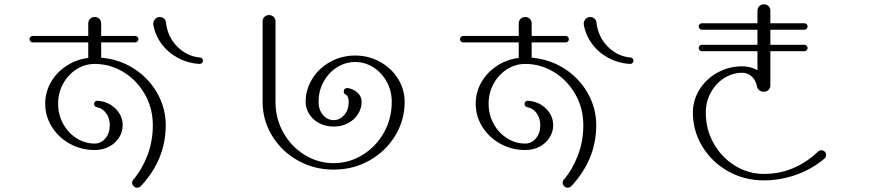

<svg xmlns="http://www.w3.org/2000/svg" viewBox="-20 -813 4040 892"><path d="M594 36Q594 27 600 21Q640 -26 665 -91.5Q690 -157 690 -231Q690 -310 653 -375Q616 -440 554 -478Q492 -516 420 -516Q375 -516 336 -491.5Q297 -467 273.5 -424.5Q250 -382 250 -331Q250 -280 273.5 -237.5Q297 -195 336 -170.5Q375 -146 420 -146Q449 -146 469.5 -170Q490 -194 490 -231Q490 -265 472.5 -288Q455 -311 430 -315Q424 -316 420.5 -320.5Q417 -325 417 -330Q417 -337 421.5 -341Q426 -345 432 -345H434Q484 -341 517 -308Q550 -275 550 -231Q550 -200 533 -173.5Q516 -147 486.5 -131.5Q457 -116 420 -116Q357 -116 304 -145.5Q251 -175 220.5 -224.5Q190 -274 190 -331Q190 -384 216 -430Q242 -476 288 -506.5Q334 -537 390 -544V-616H132Q126 -616 121.5 -620.5Q117 -625 117 -631Q117 -637 121.5 -641.5Q126 -646 132 -646H390V-704Q390 -717 398.5 -725.5Q407 -734 420 -734Q433 -734 441.5 -725.5Q450 -717 450 -704V-646H608Q614 -646 618.5 -641.5Q623 -637 623 -631Q623 -625 618.5 -620.5Q614 -616 608 -616H450V-545Q534 -538 602.5 -494Q671 -450 710.5 -380.5Q750 -311 750 -231Q750 -72 634 52Q627 59 617 59Q608 59 601 52Q594 45 594 36ZM692 -700V-703Q692 -715 700.5 -724.5Q709 -734 722 -734Q733 -734 741.5 -727Q750 -720 751 -708Q759 -641 804 -596Q849 -551 909 -546Q915 -546 919 -541.5Q923 -537 923 -531Q923 -525 918.5 -520.5Q914 -516 908 -516Q853 -519 806.5 -544Q760 -569 730 -610Q700 -651 692 -700Z M1200 -340V-713Q1200 -726 1208.5 -734.5Q1217 -743 1230 -743Q1243 -743 1251.5 -734.5Q1260 -726 1260 -713V-340Q1260 -261 1297 -196Q1334 -131 1396 -93Q1458 -55 1530 -55Q1602 -55 1664 -93Q1726 -131 1763 -196Q1800 -261 1800 -340Q1800 -391 1776.5 -433.5Q1753 -476 1714 -500.5Q1675 -525 1630 -525Q1585 -525 1546 -500.5Q1507 -476 1483.5 -433.5Q1460 -391 1460 -340Q1460 -303 1480.5 -279Q1501 -255 1530 -255Q1559 -255 1579.5 -279Q1600 -303 1600 -340Q1600 -367 1585 -374Q1577 -377 1577 -389Q1577 -396 1582 -400Q1587 -404 1593 -404H1595Q1622 -400 1641 -382.5Q1660 -365 1660 -340Q1660 -309 1643 -282.5Q1626 -256 1596.5 -240.5Q1567 -225 1530 -225Q1493 -225 1463.5 -240.5Q1434 -256 1417 -282.5Q1400 -309 1400 -340Q1400 -397 1430.5 -446.5Q1461 -496 1514 -525.5Q1567 -555 1630 -555Q1693 -555 1746 -525.5Q1799 -496 1829.5 -446.5Q1860 -397 1860 -340Q1860 -255 1816 -182.5Q1772 -110 1696.5 -67.5Q1621 -25 1530 -25Q1439 -25 1363.5 -67.5Q1288 -110 1244 -182.5Q1200 -255 1200 -340Z M2594 36Q2594 27 2600 21Q2640 -26 2665 -91.5Q2690 -157 2690 -231Q2690 -310 2653 -375Q2616 -440 2554 -478Q2492 -516 2420 -516Q2375 -516 2336 -491.5Q2297 -467 2273.5 -424.5Q2250 -382 2250 -331Q2250 -280 2273.5 -237.5Q2297 -195 2336 -170.5Q2375 -146 2420 -146Q2449 -146 2469.5 -170Q2490 -194 2490 -231Q2490 -265 2472.5 -288Q2455 -311 2430 -315Q2424 -316 2420.5 -320.5Q2417 -325 2417 -330Q2417 -337 2421.5 -341Q2426 -345 2432 -345H2434Q2484 -341 2517 -308Q2550 -275 2550 -231Q2550 -200 2533 -173.5Q2516 -147 2486.5 -131.5Q2457 -116 2420 -116Q2357 -116 2304 -145.5Q2251 -175 2220.5 -224.5Q2190 -274 2190 -331Q2190 -384 2216 -430Q2242 -476 2288 -506.5Q2334 -537 2390 -544V-616H2132Q2126 -616 2121.5 -620.5Q2117 -625 2117 -631Q2117 -637 2121.5 -641.5Q2126 -646 2132 -646H2390V-704Q2390 -717 2398.5 -725.5Q2407 -734 2420 -734Q2433 -734 2441.5 -725.5Q2450 -717 2450 -704V-646H2608Q2614 -646 2618.5 -641.5Q2623 -637 2623 -631Q2623 -625 2618.5 -620.5Q2614 -616 2608 -616H2450V-545Q2534 -538 2602.5 -494Q2671 -450 2710.5 -380.5Q2750 -311 2750 -231Q2750 -72 2634 52Q2627 59 2617 59Q2608 59 2601 52Q2594 45 2594 36ZM2692 -700V-703Q2692 -715 2700.5 -724.5Q2709 -734 2722 -734Q2733 -734 2741.5 -727Q2750 -720 2751 -708Q2759 -641 2804 -596Q2849 -551 2909 -546Q2915 -546 2919 -541.5Q2923 -537 2923 -531Q2923 -525 2918.5 -520.5Q2914 -516 2908 -516Q2853 -519 2806.5 -544Q2760 -569 2730 -610Q2700 -651 2692 -700Z M3199 -290Q3199 -347 3229.5 -396.5Q3260 -446 3313 -475.5Q3366 -505 3429 -505Q3466 -505 3499 -487V-575H3241Q3235 -575 3230.5 -579.5Q3226 -584 3226 -590Q3226 -596 3230.5 -600.5Q3235 -605 3241 -605H3499V-675H3241Q3235 -675 3230.5 -679.5Q3226 -684 3226 -690Q3226 -696 3230.5 -700.5Q3235 -705 3241 -705H3499V-763Q3499 -776 3507.5 -784.5Q3516 -793 3529 -793Q3542 -793 3550.5 -784.5Q3559 -776 3559 -763V-705H3717Q3723 -705 3727.5 -700.5Q3732 -696 3732 -690Q3732 -684 3727.5 -679.5Q3723 -675 3717 -675H3559V-605H3717Q3723 -605 3727.5 -600.5Q3732 -596 3732 -590Q3732 -584 3727.5 -579.5Q3723 -575 3717 -575H3559V-417Q3559 -404 3550.5 -395.5Q3542 -387 3529 -387H3527H3525Q3515 -387 3507 -394Q3499 -401 3497 -410Q3492 -439 3473 -457Q3454 -475 3429 -475Q3384 -475 3345 -450.5Q3306 -426 3282.5 -383.5Q3259 -341 3259 -290Q3259 -211 3296 -146Q3333 -81 3395 -43Q3457 -5 3529 -5Q3671 -5 3781 -109Q3787 -115 3796 -115Q3805 -115 3811.5 -108.5Q3818 -102 3818 -93Q3818 -82 3810 -76Q3754 -28 3680 -1.5Q3606 25 3529 25Q3438 25 3362.5 -17.5Q3287 -60 3243 -132.5Q3199 -205 3199 -290Z"/></svg>

Font: GL-CurulMinamoto Light
Style: Regular
Weight: 300
Designer: Eunice (kana); Ryoko NISHIZUKA 西塚涼子 (ideographs); Frank Grießhammer (Latin, Greek & Cyrillic); Wenlong ZHANG
Foundry: Gutenberg Labo; Adobe
Version: Version 1.002